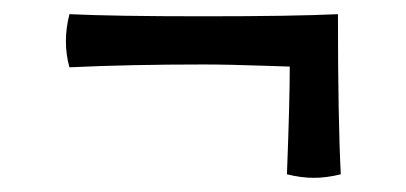

<svg xmlns="http://www.w3.org/2000/svg" viewBox="-20 -323 573 271"><path d="M385 -77Q389 -181 389 -229L360 -230Q302 -232 267 -232Q162 -232 78 -228Q73 -246 73 -265Q73 -283 78 -303Q141 -300 267 -300Q394 -300 457 -303Q457 -154 461 -77Q441 -72 423 -72Q405 -72 385 -77Z"/></svg>

Font: Mirza
Style: Regular
Weight: 400
Designer: Arabic design by Kourosh Beigpour, Latin design by Eduardo Tunni, engineering by Lasse Fister
Version: Version 1.000